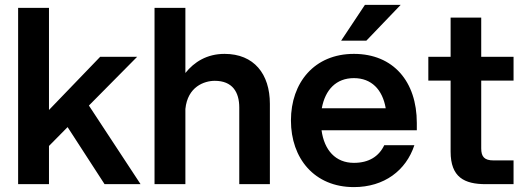

<svg xmlns="http://www.w3.org/2000/svg" viewBox="-20 -752 2143 784"><path d="M54 0H180V-156L256 -233L407 0H554L343 -321L540 -520H389L180 -303V-720H54Z M611 0H737V-307C746 -398 814 -422 857 -422C929 -422 957 -376 957 -313V0H1082V-328C1082 -450 1017 -532 897 -532C825 -532 773 -499 737 -454V-720H611Z M1425 12C1549 12 1638 -56 1672 -159H1549C1527 -113 1486 -87 1425 -87C1350 -87 1304 -139 1293 -220H1682V-250C1682 -419 1586 -532 1425 -532C1264 -532 1168 -415 1168 -260C1168 -105 1264 12 1425 12ZM1373 -586H1476L1616 -732H1470ZM1294 -310C1308 -386 1353 -433 1425 -433C1497 -433 1542 -386 1555 -310Z M1820 -680V-520H1729V-423H1820V-133C1820 -28 1876 0 1964 0H2077V-97H1995C1958 -97 1945 -112 1945 -146V-423H2077V-520H1945V-680Z"/></svg>

Font: Aspekta 600
Style: Regular
Weight: 600
Designer: Ivo Dolenc
Version: Version 2.100